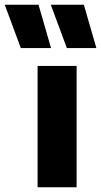

<svg xmlns="http://www.w3.org/2000/svg" viewBox="-90 -787 425 807"><path d="M68 0V-510H232V0ZM315 -585H191L123.5 -767H262.5ZM124.5 -585H-2.5L-70 -767H72Z"/></svg>

Font: Geologica Cursive
Style: Bold
Weight: 700
Designer: Sindre Bremnes, Frode Helland
Foundry: Monokrom Skriftforlag AS
Version: Version 1.010;gftools[0.9.28]